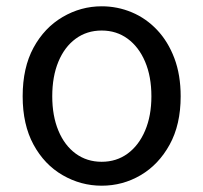

<svg xmlns="http://www.w3.org/2000/svg" viewBox="-20 -577 646 610"><path d="M303 13Q237 13 179 -20.5Q121 -54 86.5 -117.5Q52 -181 52 -271Q52 -362 86.5 -425.5Q121 -489 179 -523Q237 -557 303 -557Q353 -557 398.5 -538Q444 -519 479 -482Q514 -445 534 -392Q554 -339 554 -271Q554 -181 519 -117.5Q484 -54 427 -20.5Q370 13 303 13ZM303 -63Q350 -63 385.5 -89Q421 -115 441 -162Q461 -209 461 -271Q461 -334 441 -381Q421 -428 385.5 -454Q350 -480 303 -480Q256 -480 220.5 -454Q185 -428 165.5 -381Q146 -334 146 -271Q146 -209 165.5 -162Q185 -115 220.5 -89Q256 -63 303 -63Z"/></svg>

Font: Noto Sans TC
Style: Regular
Weight: 400
Designer: Ryoko NISHIZUKA  (kana, bopomofo & ideographs); Paul D. Hunt (Latin, Greek & Cyrillic); Sandoll Communications , Soo-you
Foundry: Adobe
Version: Version 2.004-H2;hotconv 1.0.118;makeotfexe 2.5.65603